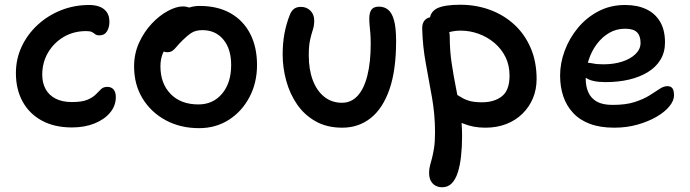

<svg xmlns="http://www.w3.org/2000/svg" viewBox="-20 -528 2907 809"><path d="M283 9Q209 9 156 -20Q103 -49 75 -100.5Q47 -152 47 -220Q47 -280 71.5 -332Q96 -384 139 -423.5Q182 -463 237.5 -485Q293 -507 356 -507Q380 -507 399 -500Q418 -493 429.5 -477.5Q441 -462 441 -436Q441 -412 430.5 -395.5Q420 -379 399 -379Q387 -379 381 -384Q375 -389 367.5 -393Q360 -397 343 -397Q290 -397 248.5 -372.5Q207 -348 182.5 -306.5Q158 -265 158 -213Q158 -179 172 -153Q186 -127 214 -112.5Q242 -98 283 -98Q326 -98 349 -108Q372 -118 384 -130.5Q396 -143 406 -152.5Q416 -162 432 -162Q449 -162 458.5 -151Q468 -140 468 -119Q468 -82 443.5 -53Q419 -24 377.5 -7.5Q336 9 283 9Z M819 12Q740 12 678 -21.5Q616 -55 580.5 -113.5Q545 -172 545 -248Q545 -302 566 -348Q587 -394 619.5 -428.5Q652 -463 687.5 -482Q723 -501 751 -501Q764 -501 775 -497Q775 -497 776 -496Q798 -503 821 -503Q897 -503 951 -472.5Q1005 -442 1034 -386Q1063 -330 1063 -254Q1063 -179 1031 -118.5Q999 -58 944 -23Q889 12 819 12ZM670 -311Q668 -307 666 -303Q656 -278 656 -249Q656 -176 699 -132Q742 -88 816 -88Q878 -88 916 -133.5Q954 -179 954 -254Q954 -322 921 -361.5Q888 -401 833 -401Q804 -401 786 -389Q768 -377 748 -357Q733 -342 724 -331Q715 -320 706.5 -314Q698 -308 684 -308Q676 -308 670 -311Z M1422 10Q1357 10 1309.5 -17Q1262 -44 1231.5 -88.5Q1201 -133 1186 -188Q1171 -243 1171 -298Q1171 -346 1178.5 -386.5Q1186 -427 1201 -465Q1207 -481 1218 -490Q1229 -499 1248 -499Q1272 -499 1288 -483Q1304 -467 1304 -441Q1304 -420 1298 -402Q1292 -384 1286.5 -359.5Q1281 -335 1281 -295Q1281 -235 1298 -190Q1315 -145 1346.5 -120Q1378 -95 1421 -95Q1460 -95 1487 -124.5Q1514 -154 1528 -210Q1542 -266 1542 -343Q1542 -369 1540.5 -387Q1539 -405 1537.5 -419.5Q1536 -434 1536 -450Q1536 -474 1545 -487Q1554 -500 1577 -500Q1600 -500 1616 -486.5Q1632 -473 1640.5 -441.5Q1649 -410 1649 -355Q1649 -232 1621 -151.5Q1593 -71 1542 -30.5Q1491 10 1422 10Z M2025 10Q1974 10 1933 -7Q1929 -8 1925 -10Q1927 17 1927 46Q1927 92 1922.5 131.5Q1918 171 1908.5 200Q1899 229 1883 245Q1867 261 1843 261Q1828 261 1815.5 254.5Q1803 248 1795.5 234.5Q1788 221 1788 200Q1788 183 1792 169Q1796 155 1800.5 137.5Q1805 120 1809 94.5Q1813 69 1813 29Q1813 -44 1800.5 -115.5Q1788 -187 1774.5 -259Q1761 -331 1759 -406Q1758 -430 1770 -443Q1779 -453 1792 -455Q1797 -480 1822 -493Q1853 -508 1919 -508Q1986 -508 2044.5 -486.5Q2103 -465 2147 -424.5Q2191 -384 2216 -326Q2241 -268 2241 -195Q2241 -151 2225.5 -114Q2210 -77 2181.5 -49Q2153 -21 2113.5 -5.5Q2074 10 2025 10ZM1873 -393Q1875 -384 1875 -374Q1875 -315 1883 -262Q1891 -209 1901 -159Q1904 -143 1907 -128Q1914 -123 1922 -119Q1935 -110 1956 -103.5Q1977 -97 2011 -97Q2063 -97 2095 -122.5Q2127 -148 2127 -209Q2127 -253 2110 -287.5Q2093 -322 2063.5 -347Q2034 -372 1997 -385.5Q1960 -399 1920 -399Q1900 -399 1882 -395Q1877 -393 1873 -393Z M2568 10Q2509 10 2466 -6Q2423 -22 2395 -52Q2367 -82 2353.5 -122Q2340 -162 2340 -210Q2340 -262 2359.5 -314.5Q2379 -367 2415 -410.5Q2451 -454 2501.5 -480.5Q2552 -507 2614 -507Q2665 -507 2702.5 -489.5Q2740 -472 2761 -437Q2782 -402 2782 -349Q2782 -308 2763 -276.5Q2744 -245 2709.5 -224Q2675 -203 2630 -192.5Q2585 -182 2532 -182Q2474 -182 2449 -200Q2448 -200 2448 -200Q2448 -197 2448 -195Q2448 -164 2459 -139Q2470 -114 2494.5 -100Q2519 -86 2561 -86Q2617 -86 2654 -98Q2691 -110 2716 -125.5Q2741 -141 2758.5 -153Q2776 -165 2792 -165Q2807 -165 2813.5 -155.5Q2820 -146 2820 -126Q2820 -104 2800.5 -80Q2781 -56 2746.5 -36Q2712 -16 2666.5 -3Q2621 10 2568 10ZM2457 -264Q2466 -263 2477 -261Q2493 -257 2522 -257Q2567 -257 2602 -268.5Q2637 -280 2658 -300.5Q2679 -321 2679 -347Q2679 -377 2664 -392Q2649 -407 2614 -407Q2577 -407 2547 -389.5Q2517 -372 2494.5 -342Q2472 -312 2460 -274Q2458 -269 2457 -264Z"/></svg>

Font: Shantell Sans Light Medium
Style: Regular
Weight: 500
Version: Version 1.008;[ac192a2d6]